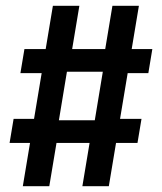

<svg xmlns="http://www.w3.org/2000/svg" viewBox="-20 -645 561 665"><path d="M59 0 84 -150H13.2L27.1 -233.3H97.9L124.3 -391.7H50.7L64.6 -475H138.2L163.2 -625H254.9L229.9 -475H344.4L369.4 -625H461.1L436.1 -475H507.6L493.8 -391.7H422.2L395.8 -233.3H470.1L456.2 -150H381.9L356.9 0H265.3L290.3 -150H175.7L150.7 0ZM184 -228.5H308.3L336.1 -396.5H211.8Z"/></svg>

Font: Afacad SemiBold
Style: Regular
Weight: 600
Designer: Kristian Moeller
Foundry: Dicotype
Version: Version 1.000